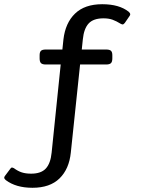

<svg xmlns="http://www.w3.org/2000/svg" viewBox="-108 -715 686 911"><path d="M-80 140Q-81 139 -84.5 135.5Q-88 132 -88 128Q-88 124 -84 119L-60 87Q-56 80 -51 80Q-48 80 -42 83Q-23 97 -4.5 103Q14 109 40 109Q87 109 109.5 84.5Q132 60 137 9L180 -409H109Q93 -409 86.5 -415.5Q80 -422 80 -438V-453Q80 -468 86.5 -474Q93 -480 109 -480H188L193 -528Q202 -606 248 -650.5Q294 -695 377 -695Q458 -695 503 -659Q510 -652 510 -648Q510 -643 506 -638L484 -606Q478 -599 474 -599Q471 -599 465 -602Q444 -615 426 -621.5Q408 -628 383 -628Q335 -628 312.5 -603.5Q290 -579 285 -528L280 -480H396Q412 -480 418.5 -474Q425 -468 425 -453V-438Q425 -422 418.5 -415.5Q412 -409 396 -409H272L228 9Q220 87 174.5 131.5Q129 176 46 176Q-32 176 -80 140Z"/></svg>

Font: Mitr Light
Style: Regular
Weight: 300
Designer: Thanarat Vachiruckul
Foundry: Cadson Demak
Version: Version 1.002